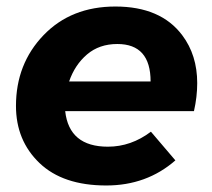

<svg xmlns="http://www.w3.org/2000/svg" viewBox="-20 -563 651 589"><path d="M306 6Q173 6 101 -63Q29 -132 29 -238Q29 -367 113.5 -455Q198 -543 334 -543Q473 -543 539 -455Q585 -394 585 -308Q585 -266 575 -222H180Q192 -113 311 -113Q382 -113 443 -159L518 -71Q430 6 306 6ZM442 -313Q442 -428 340 -428Q284.5 -428 247 -396Q209.5 -364 192 -313Z"/></svg>

Font: Argentum Sans SemiBold
Style: Italic
Weight: 600
Italic angle: -11°
Designer: Julieta Ulanovsky (font), Cristiano Sobral (main changes and remaster)
Foundry: Julieta Ulanovsky (font), Cristiano Sobral (main changes and remaster)
Version: Version 2.007;June 15, 2022;FontCreator 14.0.0.2814 64-bit; 